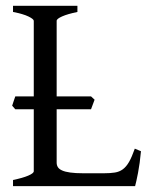

<svg xmlns="http://www.w3.org/2000/svg" viewBox="-20 -635 516 655"><path d="M460.9 -119.1Q457 -76.7 450.9 -45.4Q444.8 -14.2 440.9 0H24.4V-21Q57.6 -27.8 76.4 -35.9Q95.2 -43.9 95.2 -50.8V-262.2H32.2L21.5 -274.4Q23.9 -281.7 26.6 -290Q29.3 -298.3 32.2 -306.2H95.2V-564Q95.2 -569.8 77.4 -578.6Q59.6 -587.4 24.4 -594.2V-615.2H244.1V-594.2Q210.9 -587.4 192.1 -579.1Q173.3 -570.8 173.3 -564V-306.2H290.5L302.7 -294.9L290.5 -262.2H173.3V-80.1Q173.3 -71.3 177.5 -64.7Q181.6 -58.1 191.9 -53.5Q202.1 -48.8 219.7 -46.4Q237.3 -43.9 264.2 -43.9H334Q356.4 -43.9 371.8 -46.4Q387.2 -48.8 398.9 -57.4Q410.6 -65.9 420.2 -82.5Q429.7 -99.1 439.9 -127.9Z"/></svg>

Font: Gentium Unicode
Style: Regular
Weight: 400
Version: Version 1.009